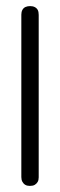

<svg xmlns="http://www.w3.org/2000/svg" viewBox="-20 -600 197 630"><path d="M78 10Q69 10 63 6.5Q57 3 53.5 -3.5Q50 -10 50 -19V-552Q50 -561 53.5 -567.5Q57 -574 63.5 -577Q70 -580 79 -580Q88 -580 94.5 -576.5Q101 -573 104 -567Q107 -561 107 -551V-18Q107 -9 103.5 -3Q100 3 94 6.5Q88 10 78 10Z"/></svg>

Font: Fredoka Condensed Light
Style: Regular
Weight: 300
Width: 3
Designer: Ben Nathan
Foundry: Milena B. Brandão, Ben Nathan
Version: Version 2.001